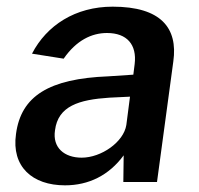

<svg xmlns="http://www.w3.org/2000/svg" viewBox="-20 -546 597 576"><path d="M175 10C246 10 307 -20 351 -80L350 0H451L500 -362C514 -462 463 -526 318 -526C206 -526 120 -470 76 -385L171 -370C209 -425 255 -447 301 -447C361 -447 391 -412 384 -354L380 -322L305 -317C127 -310 43 -258 28 -144C14 -46 77 10 175 10ZM225 -73C173 -73 137 -103 145 -155C154 -228 217 -247 308 -253L370 -256L359 -171C351 -120 284 -73 225 -73Z"/></svg>

Font: United Sans SemiBold
Style: Italic
Weight: 600
Italic angle: -8°
Designer: Pablo Impallari, Rodrigo Fuenzalida (Modified by Dan O. Williams)
Version: Version 1.000;PS 001.000;hotconv 1.0.88;makeotf.lib2.5.64775